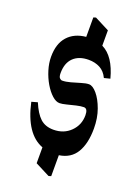

<svg xmlns="http://www.w3.org/2000/svg" viewBox="-156 -806 702 965"><g transform="rotate(20 195.0 -324.0)"><path d="M232 91 154 51V-34Q58 -70 23 -230L55 -239Q77 -186 104 -161Q131 -136 175 -136Q230 -136 266 -171.5Q302 -207 302 -259Q302 -295 281 -295Q265 -295 241.5 -289.5Q218 -284 195 -278Q172 -272 158 -272Q139 -272 118 -291Q97 -310 79 -340.5Q61 -371 50 -407Q39 -443 39 -477Q39 -547 74 -586Q109 -625 171 -631V-735L184 -739L262 -699V-617Q328 -585 357 -475L325 -467Q310 -499 283.5 -513Q257 -527 223 -527Q171 -527 141.5 -498.5Q112 -470 112 -416Q112 -397 118.5 -390Q125 -383 132 -383Q151 -383 176.5 -390Q202 -397 226 -404.5Q250 -412 266 -412Q286 -412 309 -385Q332 -358 348.5 -312.5Q365 -267 365 -211Q365 -131 336 -82.5Q307 -34 245 -25V87Z"/></g></svg>

Font: Jaini
Style: Regular
Weight: 400
Designer: Maithili Shingre, Girish Dalvi (Devanagari), Taresh Vohra (Latin)
Foundry: Ek Type
Version: Version 2.000; ttfautohint (v1.8.4.7-5d5b)